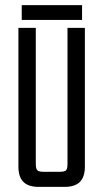

<svg xmlns="http://www.w3.org/2000/svg" viewBox="-20 -731 404 751"><path d="M244 -90V-622H312V-79Q312 -39 292.5 -19.5Q273 0 233 0H172V-59H213Q233 -59 238.5 -65Q244 -71 244 -90ZM120 -622V-90Q120 -71 126 -65Q132 -59 151 -59H182V0H131Q91 0 71.5 -19.5Q52 -39 52 -79V-622ZM65 -653V-711H301V-653Z"/></svg>

Font: Teko Variable Light
Style: Regular
Weight: 300
Designer: Manushi Parikh, Jonny Pinhorn
Foundry: Indian Type Foundry
Version: Version 3.000